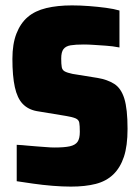

<svg xmlns="http://www.w3.org/2000/svg" viewBox="-20 -628 519 712"><path d="M243 64Q211 64 174.5 61Q138 58 103 53Q68 48 42 44V-91Q63 -90 81.5 -88Q100 -86 117.5 -85Q135 -84 151.5 -82.5Q168 -81 182 -81Q219 -81 239 -85.5Q259 -90 267.5 -102Q276 -114 276 -139Q276 -162 274 -173Q272 -184 260.5 -189Q249 -194 225 -198L116 -216Q84 -222 64 -243Q44 -264 35 -305Q26 -346 26 -410Q26 -465 41 -503.5Q56 -542 83 -565Q110 -588 151.5 -598Q193 -608 247 -608Q277 -608 310 -605.5Q343 -603 373 -599Q403 -595 423 -589V-452Q397 -457 373.5 -458.5Q350 -460 329 -461.5Q308 -463 291 -463Q260 -463 242 -460Q224 -457 215.5 -446Q207 -435 207 -411Q207 -390 209 -379Q211 -368 220.5 -363Q230 -358 249 -354L342 -339Q378 -333 403.5 -317Q429 -301 441 -262.5Q453 -224 453 -150Q453 -87 439.5 -46.5Q426 -6 400 19Q374 44 335 54Q296 64 243 64Z"/></svg>

Font: Farlight84_Sys_V01
Style: Bold
Weight: 700
Designer: Monotype Design Team, Nadine Chahine and Nizar Qandah
Foundry: Monotype Imaging Inc.
Version: Version 2.004;October 31, 2024;FontCreator 14.0.0.2814 64-bi